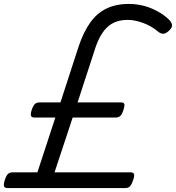

<svg xmlns="http://www.w3.org/2000/svg" viewBox="-53 -955 894 975"><path d="M-14 0Q-31 0 -33 -11Q-35 -22 -28 -43Q-20 -66 -11 -73Q-2 -80 12 -80H137L228 -358H123Q108 -358 104.5 -366.5Q101 -375 108 -397Q116 -420 125 -427.5Q134 -435 149 -435H254L347 -721Q371 -792 404.5 -839.5Q438 -887 486.5 -911Q535 -935 601 -935Q664 -935 720.5 -910.5Q777 -886 810 -850Q821 -837 820.5 -824.5Q820 -812 803 -797Q787 -783 774.5 -783.5Q762 -784 748 -796Q714 -824 672.5 -839Q631 -854 596 -854Q533 -854 494.5 -819.5Q456 -785 432 -714L341 -435H560Q575 -435 578 -427.5Q581 -420 574 -397Q567 -375 558 -366.5Q549 -358 534 -358H316L224 -80H609Q623 -80 627 -72Q631 -64 624 -43Q617 -21 608.5 -10.5Q600 0 583 0Z"/></svg>

Font: Playwrite DE LA
Style: Regular
Weight: 400
Designer: Veronika Burian, José Scaglione
Foundry: TypeTogether
Version: Version 1.002